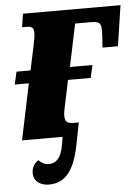

<svg xmlns="http://www.w3.org/2000/svg" viewBox="-53 -578 597 816"><g transform="rotate(-5 246.0 -169.5)"><path d="M123 197C183 197 229 162 253 42L272 -55H252C224 -55 213 -61 213 -89C213 -100 215 -113 220 -134L242 -239H339L351 -293H255L293 -475H359C408 -475 407 -462 402 -391L400 -363H466L492 -536H76L67 -479H87C110 -479 117 -472 117 -451C117 -437 113 -415 109 -397L87 -293H27L15 -239H75L25 0H198L192 36C183 86 164 110 130 110C111 110 99 102 87 90C71 99 58 118 58 142C58 180 89 197 123 197Z"/></g></svg>

Font: Noto Serif ExtraCondensed Black
Style: Italic
Weight: 900
Width: 2
Italic angle: -12°
Designer: Monotype Design Team
Foundry: Monotype Imaging Inc.
Version: Version 2.014